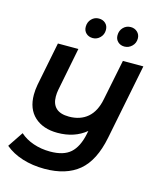

<svg xmlns="http://www.w3.org/2000/svg" viewBox="-135 -836 951 1133"><g transform="rotate(15 341.0 -269.0)"><path d="M653 -534 561 -73Q532 72 454.5 136.5Q377 201 245 201Q172 201 110 181.5Q48 162 4 125L67 31Q100 61 148 77.5Q196 94 251 94Q333 94 375 56.5Q417 19 434 -62L438 -82Q368 -24 264 -24Q176 -24 124 -71.5Q72 -119 72 -206Q72 -235 78 -268L131 -534H256L204 -271Q200 -251 200 -229Q200 -183 226 -158.5Q252 -134 305 -134Q374 -134 418.5 -172Q463 -210 478 -287L528 -534ZM264 -672Q264 -701 282.5 -720Q301 -739 327 -739Q352 -739 368 -724Q384 -709 384 -684Q384 -656 365 -637Q346 -618 321 -618Q296 -618 280 -633Q264 -648 264 -672ZM458 -672Q458 -701 476.5 -720Q495 -739 522 -739Q546 -739 562.5 -723.5Q579 -708 579 -684Q579 -656 559.5 -637Q540 -618 514 -618Q490 -618 474 -633Q458 -648 458 -672Z"/></g></svg>

Font: Montserrat Alternates SemiBold
Style: Italic
Weight: 600
Italic angle: -11.3°
Designer: Julieta Ulanovsky
Foundry: Julieta Ulanovsky
Version: Version 7.200